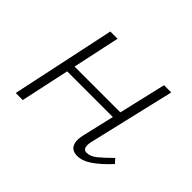

<svg xmlns="http://www.w3.org/2000/svg" viewBox="-99 -559 713 713"><g transform="rotate(45 257.0 -203.0)"><path d="M365 4Q350 4 339.5 -3Q329 -10 325.5 -26Q322 -42 328 -67L408 -410H446L366 -69Q362 -51 365.5 -40Q369 -29 382 -29Q402 -29 423 -46.5Q444 -64 471 -91L486 -74Q453 -38 423 -17Q393 4 365 4ZM39 0 126 -410H164L76 0ZM97 -192 103 -224H388L381 -192Z"/></g></svg>

Font: Ysabeau Office ExtraLight
Style: Italic
Weight: 250
Italic angle: -12°
Designer: Christian Thalmann (Catharsis Fonts)
Version: Version 2.001;gftools[0.9.30]; featfreeze: tnum,lnum,ss02